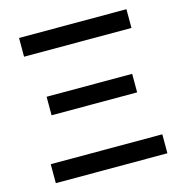

<svg xmlns="http://www.w3.org/2000/svg" viewBox="-99 -748 808 841"><g transform="rotate(-15 305.0 -328.0)"><path d="M52 0V-86H558V0ZM111 -292V-376H499V-292ZM61 -571V-656H548V-571Z"/></g></svg>

Font: Ysabeau SC SemiBold
Style: Regular
Weight: 600
Designer: Christian Thalmann (Catharsis Fonts)
Version: Version 2.001;gftools[0.9.30]; featfreeze: smcp